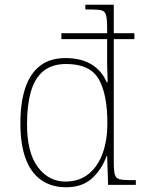

<svg xmlns="http://www.w3.org/2000/svg" viewBox="-20 -780 610 810"><path d="M259 10Q198 10 154.5 -20Q111 -50 88.5 -110Q66 -170 66 -259Q66 -347 86.5 -408.5Q107 -470 149 -502.5Q191 -535 256 -535Q323 -535 366.5 -508Q410 -481 430 -433H434Q434 -447 433.5 -460.5Q433 -474 432.5 -487Q432 -500 432 -512.5Q432 -525 432 -535V-615H239V-640H432V-662Q432 -699 427.5 -715.5Q423 -732 409.5 -736Q396 -740 367 -740H340V-760H460V-640H547V-615H460V-94Q460 -59 464.5 -43.5Q469 -28 484 -24Q499 -20 532 -20H553V0H436L432 -122H430Q408 -63 367 -26.5Q326 10 259 10ZM258 -14Q317 -15 356 -48Q395 -81 414 -136Q433 -191 433 -259Q433 -384 396 -447Q359 -510 259 -510Q200 -510 163.5 -480.5Q127 -451 110.5 -394Q94 -337 94 -256Q94 -135 140.5 -74Q187 -13 258 -14Z"/></svg>

Font: Noto Serif Ethiopic Thin
Style: Regular
Weight: 250
Version: Version 2.102